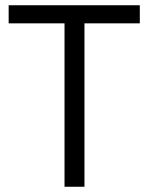

<svg xmlns="http://www.w3.org/2000/svg" viewBox="-20 -712 566 732"><path d="M13 -623V-692H513V-623H302V0H226V-623Z"/></svg>

Font: Titillium Web
Style: Regular
Weight: 400
Version: Version 1.001;PS 57.000;hotconv 1.0.70;makeotf.lib2.5.55311